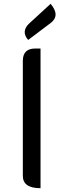

<svg xmlns="http://www.w3.org/2000/svg" viewBox="-20 -989 333 1009"><path d="M193 0Q100 0 100 -65V-669Q100 -734 165 -734H193V0ZM128 -779Q88 -825 136 -868L246 -969Q298 -907 246 -868Z"/></svg>

Font: Swei Toothpaste CJK TC
Style: Regular
Weight: 400
Version: Version 1.0